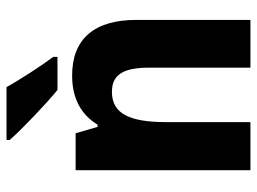

<svg xmlns="http://www.w3.org/2000/svg" viewBox="-122 -684 806 603"><g transform="rotate(-90 281.5 -383.0)"><path d="M300 -606H404V-619C379 -652 332 -724 309 -766H143V-756C174 -720 260 -638 300 -606ZM48 0H199V-264C199 -377 224 -435 294 -435C346 -435 370 -402 370 -319V0H520V-358C520 -491 460 -560 345 -560C272 -560 222 -531 191 -480H184L164 -549H48Z"/></g></svg>

Font: Noto Sans Mono SemiCondensed ExtraBold
Style: Regular
Weight: 800
Width: 4
Designer: Monotype Design Team
Foundry: Monotype Imaging Inc.
Version: Version 2.014